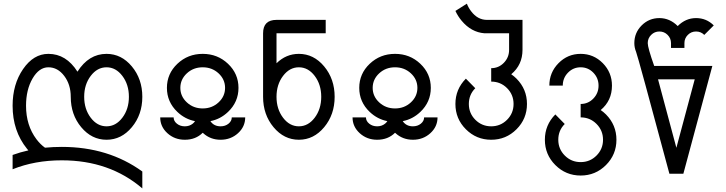

<svg xmlns="http://www.w3.org/2000/svg" viewBox="-20 -753 3965 1048"><path d="M561.5 -63.5Q612.3 -63.5 647.9 -110.6Q683.6 -157.7 683.6 -224.6Q683.6 -291.5 647.9 -338.6Q612.3 -385.7 561.5 -385.7Q510.7 -385.7 475.1 -338.6Q439.5 -291.5 439.5 -224.6Q439.5 -157.7 475.1 -110.6Q510.7 -63.5 561.5 -63.5ZM756.8 275.4Q578.1 122.1 317.4 122.1Q169.9 122.1 48.8 170.9V92.8Q90.8 77.6 134.8 67.9L127.4 59.1Q48.8 -38.1 48.8 -175.8Q48.8 -293 106 -376Q163.1 -459 244.1 -459Q341.3 -459 402.8 -361.8Q464.4 -459 561.5 -459Q642.6 -459 699.7 -390.4Q756.8 -321.8 756.8 -224.6Q756.8 -127.4 699.7 -58.8Q642.6 9.8 561.5 9.8Q480.5 9.8 423.3 -58.8Q366.2 -127.4 366.2 -224.6Q366.2 -291.5 330.6 -338.6Q294.9 -385.7 244.1 -385.7Q193.4 -385.7 157.7 -324.5Q122.1 -263.2 122.1 -175.8Q122.1 -68.4 179.2 7.3Q200.7 35.6 225.6 53.2Q270 48.8 317.4 48.8Q571.3 48.8 756.8 183.1Z M1086.4 -161.1Q1137.2 -161.1 1172.9 -194.1Q1208.5 -227.1 1208.5 -273.4Q1208.5 -319.8 1172.9 -352.8Q1137.2 -385.7 1086.4 -385.7Q1035.6 -385.7 1000 -352.8Q964.4 -319.8 964.4 -273.4Q964.4 -227.1 1000 -194.1Q1035.6 -161.1 1086.4 -161.1ZM1184.1 9.8Q1128.4 9.8 1089.4 -25.9L1086.4 -28.3Q1048.3 9.8 988.8 9.8Q933.1 9.8 893.8 -25.9Q854.5 -61.5 854.5 -112.3H927.7Q927.7 -92.3 945.6 -77.9Q963.4 -63.5 988.8 -63.5Q1014.2 -63.5 1032.2 -78.1Q1040 -84.5 1044.4 -91.8Q989.7 -102.5 948.2 -142.1Q891.1 -196.3 891.1 -273.4Q891.1 -350.6 948.2 -404.8Q1005.4 -459 1086.4 -459Q1167.5 -459 1224.6 -404.8Q1281.7 -350.6 1281.7 -273.4Q1281.7 -196.3 1224.6 -142.1Q1183.1 -102.5 1128.4 -91.8Q1147.5 -63.5 1184.1 -63.5Q1209.5 -63.5 1227.3 -77.9Q1245.1 -92.3 1245.1 -112.3H1318.4Q1318.4 -61.5 1279.1 -25.9Q1239.7 9.8 1184.1 9.8Z M1611.3 -63.5Q1662.1 -63.5 1697.8 -110.6Q1733.4 -157.7 1733.4 -224.6Q1733.4 -291.5 1697.8 -338.6Q1662.1 -385.7 1611.3 -385.7Q1560.5 -385.7 1524.9 -338.6Q1489.3 -291.5 1489.3 -224.6Q1489.3 -157.7 1524.9 -110.6Q1560.5 -63.5 1611.3 -63.5ZM1611.3 9.8Q1530.3 9.8 1473.1 -58.8Q1416 -127.4 1416 -224.6V-571.3Q1416 -644.5 1489.3 -644.5H1757.8V-571.3H1489.3V-407.7Q1541.5 -459 1611.3 -459Q1692.4 -459 1749.5 -390.4Q1806.6 -321.8 1806.6 -224.6Q1806.6 -127.4 1749.5 -58.8Q1692.4 9.8 1611.3 9.8Z M2136.2 -161.1Q2187 -161.1 2222.7 -194.1Q2258.3 -227.1 2258.3 -273.4Q2258.3 -319.8 2222.7 -352.8Q2187 -385.7 2136.2 -385.7Q2085.4 -385.7 2049.8 -352.8Q2014.2 -319.8 2014.2 -273.4Q2014.2 -227.1 2049.8 -194.1Q2085.4 -161.1 2136.2 -161.1ZM2233.9 9.8Q2178.2 9.8 2139.2 -25.9L2136.2 -28.3Q2098.1 9.8 2038.6 9.8Q1982.9 9.8 1943.6 -25.9Q1904.3 -61.5 1904.3 -112.3H1977.5Q1977.5 -92.3 1995.4 -77.9Q2013.2 -63.5 2038.6 -63.5Q2064 -63.5 2082 -78.1Q2089.8 -84.5 2094.2 -91.8Q2039.6 -102.5 1998 -142.1Q1940.9 -196.3 1940.9 -273.4Q1940.9 -350.6 1998 -404.8Q2055.2 -459 2136.2 -459Q2217.3 -459 2274.4 -404.8Q2331.5 -350.6 2331.5 -273.4Q2331.5 -196.3 2274.4 -142.1Q2232.9 -102.5 2178.2 -91.8Q2197.3 -63.5 2233.9 -63.5Q2259.3 -63.5 2277.1 -77.9Q2294.9 -92.3 2294.9 -112.3H2368.2Q2368.2 -61.5 2328.9 -25.9Q2289.6 9.8 2233.9 9.8Z M2661.1 9.8Q2580.1 9.8 2522.9 -47.4Q2465.8 -104.5 2465.8 -185.5Q2465.8 -266.1 2522.9 -323.7L2574.2 -271.5Q2539.1 -236.3 2539.1 -185.5Q2539.1 -134.8 2574.7 -99.1Q2610.4 -63.5 2661.1 -63.5Q2711.9 -63.5 2747.6 -99.1Q2783.2 -134.8 2783.2 -185.5Q2783.2 -236.3 2747.6 -272Q2711.9 -307.6 2661.1 -307.6V-380.9Q2701.7 -380.9 2730.2 -410.2Q2758.8 -439.5 2758.8 -481V-571.3H2624.5Q2551.8 -577.1 2499.5 -640.1Q2479 -664.6 2465.8 -693.4L2528.3 -732.9Q2537.1 -710.4 2551.3 -691.9Q2586.9 -644.5 2637.7 -644.5H2832V-481Q2832 -398.9 2770.5 -347.7Q2785.6 -337.4 2799.3 -323.7Q2856.4 -266.1 2856.4 -185.5Q2856.4 -104.5 2799.3 -47.4Q2742.2 9.8 2661.1 9.8Z M3149.4 205.1Q3068.4 205.1 3011.2 147.9Q2954.1 90.8 2954.1 9.8Q2954.1 -70.8 3011.2 -128.4L3062.5 -76.2Q3027.3 -41 3027.3 9.8Q3027.3 60.5 3063 96.2Q3098.6 131.8 3149.4 131.8Q3200.2 131.8 3235.8 96.2Q3271.5 60.5 3271.5 9.8Q3271.5 -41 3235.8 -76.7Q3200.2 -112.3 3149.4 -112.3V-185.5Q3189.9 -185.5 3218.5 -214.8Q3247.1 -244.1 3247.1 -285.6Q3247.1 -327.1 3218.5 -356.4Q3189.9 -385.7 3149.4 -385.7Q3108.9 -385.7 3080.3 -356.4Q3051.8 -327.1 3051.8 -285.6H2978.5Q2978.5 -357.4 3028.6 -408.2Q3078.6 -459 3149.4 -459Q3220.2 -459 3270.3 -408.2Q3320.3 -357.4 3320.3 -285.6Q3320.3 -203.6 3258.8 -152.3Q3273.9 -142.1 3287.6 -128.4Q3344.7 -70.8 3344.7 9.8Q3344.7 90.8 3287.6 147.9Q3230.5 205.1 3149.4 205.1Z M3710 195.3H3633.8Q3461.4 -447.3 3451.9 -470.2Q3442.4 -493.2 3442.4 -517.6Q3442.4 -574.2 3482.4 -614.3Q3522.5 -654.3 3579.1 -654.3Q3635.7 -654.3 3679.2 -610.8Q3722.7 -654.3 3779.3 -654.3Q3835.9 -654.3 3876 -614.3L3824.2 -562.5Q3805.7 -581.1 3779.3 -581.1Q3752.9 -581.1 3734.4 -562.5Q3715.8 -543.9 3715.8 -517.6V-491.2H3642.6V-517.6Q3642.6 -543.9 3624 -562.5Q3605.5 -581.1 3579.1 -581.1Q3552.7 -581.1 3534.2 -562.5Q3515.6 -543.9 3515.6 -517.6Q3515.6 -492.7 3550.8 -393.1H3868.2ZM3671.9 53.7 3772 -319.8H3571.8Z"/></svg>

Font: Catrinity
Style: Regular
Weight: 400
Designer: Alexander Lange
Foundry: High-Logic / Made with FontCreator
Version: Version 2.090;May 20, 2024;FontCreator 15.0.0.2974 64-bit